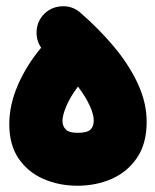

<svg xmlns="http://www.w3.org/2000/svg" viewBox="-20 -510 489 606"><path d="M9.3 -118.2Q9.3 -179.2 36.6 -241.9Q64 -304.7 109.9 -359.4Q94.2 -382.3 95.5 -410.9Q96.7 -439.5 115.2 -461.4Q137.7 -487.3 172.6 -490Q207.5 -492.7 233.4 -470.2Q291.5 -419.9 339.1 -363.3Q386.7 -306.6 414.8 -246.3Q442.9 -186 442.9 -125.5Q442.9 -57.1 412.8 -12.5Q382.8 32.2 333.3 54.2Q283.7 76.2 224.6 76.2Q166.5 76.2 117.4 54.9Q68.4 33.7 38.8 -9.5Q9.3 -52.7 9.3 -118.2ZM177.2 -128.9Q177.2 -111.8 187.7 -101.3Q198.2 -90.8 224.6 -90.8Q254.9 -90.8 265.4 -100.8Q275.9 -110.8 275.9 -129.9Q275.9 -148.4 263.4 -176Q251 -203.6 226.1 -236.8Q202.1 -205.1 189.7 -175.8Q177.2 -146.5 177.2 -128.9Z"/></svg>

Font: Mikhak-DS1-FD Black
Style: Regular
Weight: 900
Designer: Amin Abedi
Version: Version 3.2